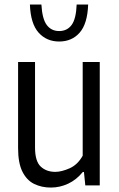

<svg xmlns="http://www.w3.org/2000/svg" viewBox="-20 -815 522 844"><path d="M203.5 9.5Q163 9.5 130.2 -6.5Q97.5 -22.5 78.5 -60.5Q59.5 -98.5 59.5 -164V-542.5H134V-167Q134 -106 159 -82.8Q184 -59.5 223 -59.5Q250.5 -59.5 286 -75.2Q321.5 -91 343.5 -130.5V-542.5H418.5V0H355L349 -59H344Q316 -24.5 279.5 -7.5Q243 9.5 203.5 9.5ZM240 -632.5Q184.5 -632.5 149.5 -671.8Q114.5 -711 111.5 -795H162Q165.5 -732 185.5 -705.2Q205.5 -678.5 240 -678.5Q275 -678.5 294.8 -705.2Q314.5 -732 317 -795H367.5Q364.5 -710.5 330.2 -671.5Q296 -632.5 240 -632.5Z"/></svg>

Font: Encode Sans Cnd
Style: Regular
Weight: 400
Width: 3
Designer: Multiple Designers
Foundry: Impallari Type
Version: Version 3.002; ttfautohint (v1.8.3) -l 8 -r 50 -G 200 -x 14 